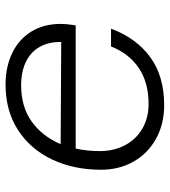

<svg xmlns="http://www.w3.org/2000/svg" viewBox="20 -618 610 690"><g transform="rotate(-90 325.0 -273.0)"><path d="M60 -215Q60 -313 97 -391Q134 -469 203 -513.5Q272 -558 366 -558Q430 -558 479.5 -534Q529 -510 556.5 -465.5Q584 -421 584 -360Q584 -338 579 -306H136Q127 -264 127 -219Q127 -168 148.5 -128Q170 -88 208.5 -66Q247 -44 296 -44Q374 -44 426 -79.5Q478 -115 503 -179H567Q533 -88 464.5 -38Q396 12 292 12Q224 12 171 -17.5Q118 -47 89 -98.5Q60 -150 60 -215ZM519 -358Q520 -402 502 -434.5Q484 -467 448.5 -484.5Q413 -502 363 -502Q286 -502 233 -464Q180 -426 152 -360Z"/></g></svg>

Font: Azeret Mono Light
Style: Italic
Weight: 300
Italic angle: -12°
Designer: Martin Vácha
Foundry: Displaay
Version: Version 1.000; Glyphs 3.0.3, build 3074